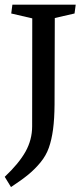

<svg xmlns="http://www.w3.org/2000/svg" viewBox="-35 -627 344 807"><path d="M11.2 159.2 -15.1 116.2Q44.4 60.1 72.3 10.3Q100.1 -39.6 100.1 -96.2L100.6 -549.8L12.2 -570.3L17.1 -607.4H283.2L278.3 -570.3L195.3 -551.3L194.3 -188Q193.8 -127 188 -83.3Q182.1 -39.6 170.4 -6.3Q158.7 26.9 135.5 55.2Q112.3 83.5 84.5 106.4Q56.6 129.4 11.2 159.2Z"/></svg>

Font: Neuton
Style: Regular
Weight: 400
Designer: Brian M Zick
Version: Version 1.3